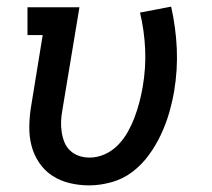

<svg xmlns="http://www.w3.org/2000/svg" viewBox="-20 -552 640 580"><path d="M249 8Q219 8 190 1Q161 -6 137.5 -21.5Q114 -37 98 -61Q82 -85 75 -112.5Q68 -140 68.5 -170.5Q69 -201 74 -231L109 -446H63V-530H220L168 -217Q165 -201 164.5 -184.5Q164 -168 166.5 -152Q169 -136 175 -121.5Q181 -107 192.5 -96.5Q204 -86 219 -81Q234 -76 251 -76Q274 -76 296.5 -86Q319 -96 336.5 -114Q354 -132 366 -153.5Q378 -175 386.5 -197.5Q395 -220 401 -243Q407 -266 411 -289Q421 -347 418.5 -403Q416 -459 403 -514L497 -532Q511 -470 514 -406Q517 -342 506 -276Q500 -242 490.5 -209.5Q481 -177 466 -145Q451 -113 429.5 -83.5Q408 -54 379.5 -32.5Q351 -11 316.5 -1.5Q282 8 249 8Z"/></svg>

Font: Iosevka Curly Slab MdExObl
Style: Regular
Weight: 500
Width: 7
Italic angle: -9°
Monospace: yes
Designer: Belleve Invis
Foundry: Belleve Invis
Version: Version 11.1.0; ttfautohint (v1.8.3)